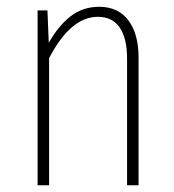

<svg xmlns="http://www.w3.org/2000/svg" viewBox="-20 -551 518 571"><path d="M274.9 -530.8Q331.5 -530.8 361.8 -490.5Q392.1 -450.2 392.1 -379.9V0H357.9V-376Q357.9 -437.5 335.9 -469.2Q314 -501 271 -501Q189.9 -501 126 -377.9V0H91.8V-520H121.1L125 -423.8Q154.3 -475.1 190.4 -502.9Q226.6 -530.8 274.9 -530.8Z"/></svg>

Font: Fira Sans Compressed UltraLight
Style: Regular
Weight: 200
Width: 1
Designer: Carrois Corporate & Edenspiekermann AG
Foundry: Carrois Corporate GbR & Edenspiekermann AG
Version: Version 4.203;PS 004.203;hotconv 1.0.88;makeotf.lib2.5.64775